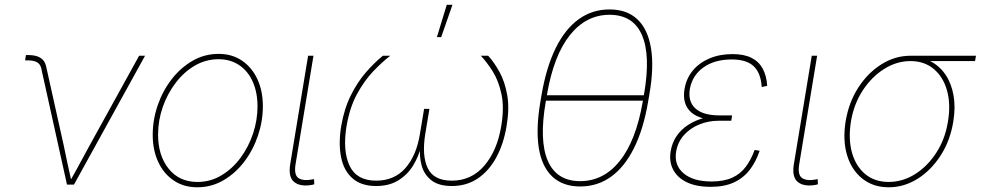

<svg xmlns="http://www.w3.org/2000/svg" viewBox="-20 -775 4117 806"><path d="M261.2 0 152.8 -489.7Q148.4 -506.8 134.5 -514.2Q120.6 -521.5 97.2 -521.5H85.4L88.9 -543.9H99.1Q131.3 -543.9 149.9 -532.2Q168.5 -520.5 173.8 -495.6L247.6 -164.1Q255.4 -127 263.2 -89.4Q271 -51.8 279.8 -14.6H273.9Q295.4 -51.8 315.4 -89.4Q335.4 -127 356 -164.1L564 -541H588.9L290.5 0Z M808.1 11.2Q751.5 11.2 709.5 -17.1Q667.5 -45.4 644.3 -95Q621.1 -144.5 621.1 -209Q621.1 -271.5 641.6 -331.8Q662.1 -392.1 699.5 -440.9Q736.8 -489.7 787.4 -519.3Q837.9 -548.8 897.9 -548.8Q954.1 -548.8 995.8 -520.5Q1037.6 -492.2 1060.5 -442.6Q1083.5 -393.1 1083.5 -329.1Q1083.5 -267.1 1063.2 -206.5Q1043 -146 1005.9 -96.9Q968.8 -47.9 918.2 -18.3Q867.7 11.2 808.1 11.2ZM808.6 -11.2Q863.8 -11.2 909.9 -39.1Q956.1 -66.9 990 -112.8Q1023.9 -158.7 1042.5 -215.1Q1061 -271.5 1061 -328.1Q1061 -386.7 1041.3 -431.4Q1021.5 -476.1 984.6 -501.2Q947.8 -526.4 897.5 -526.4Q844.2 -526.4 798.3 -499.8Q752.4 -473.1 717.8 -427.7Q683.1 -382.3 663.3 -325.9Q643.6 -269.5 643.6 -210Q643.6 -121.6 688.2 -66.4Q732.9 -11.2 808.6 -11.2Z M1290.5 1Q1241.2 9.8 1215.3 -10.7Q1189.5 -31.2 1198.2 -85.4L1273.4 -541H1295.9L1220.7 -85.4Q1213.4 -40 1233.6 -27.1Q1253.9 -14.2 1293 -22Q1296.4 -22.9 1295.7 -22.7Q1294.9 -22.5 1298.3 -22.9L1299.3 -1Q1297.4 -1 1295.2 -0.5Q1293 0 1290.5 1Z M1559.1 5.9Q1496.6 5.9 1460 -26.1Q1423.3 -58.1 1411.9 -114.7Q1400.4 -171.4 1412.1 -244.6Q1424.8 -318.8 1452.9 -375Q1481 -431.2 1516.6 -471.9Q1552.2 -512.7 1587.4 -541H1618.2Q1583.5 -514.2 1546.1 -474.9Q1508.8 -435.5 1478.3 -379.4Q1447.8 -323.2 1434.6 -244.6Q1418 -142.1 1447.5 -79.3Q1477.1 -16.6 1559.1 -16.6Q1635.3 -16.6 1681.6 -69.1Q1728 -121.6 1742.7 -211.9L1760.3 -317.9H1782.7L1765.1 -211.9Q1750.5 -121.6 1775.6 -69.1Q1800.8 -16.6 1877 -16.6Q1959 -16.6 2012.9 -79.3Q2066.9 -142.1 2084 -244.6Q2097.2 -323.2 2085.2 -379.4Q2073.2 -435.5 2048.6 -474.9Q2023.9 -514.2 1998.5 -541H2029.3Q2055.2 -512.7 2077.4 -471.9Q2099.6 -431.2 2109.4 -375Q2119.1 -318.8 2106.4 -244.6Q2094.2 -171.4 2063.7 -114.7Q2033.2 -58.1 1986.1 -26.1Q1939 5.9 1877 5.9Q1820.8 5.9 1790.3 -18.6Q1759.8 -43 1749.8 -81.1Q1739.7 -119.1 1743.7 -160.6H1747.6Q1737.8 -119.1 1714.8 -81.1Q1691.9 -43 1653.3 -18.6Q1614.7 5.9 1559.1 5.9ZM1814 -619.1 1855.5 -754.9H1879.4L1832 -619.1Z M2415.5 7.8Q2343.3 7.8 2299.1 -33.2Q2254.9 -74.2 2241.9 -153.6Q2229 -232.9 2248.5 -348.1L2253.9 -379.4Q2273.9 -494.6 2313.2 -574Q2352.5 -653.3 2409.4 -694.3Q2466.3 -735.4 2538.6 -735.4Q2611.3 -735.4 2655.3 -694.3Q2699.2 -653.3 2712.6 -574Q2726.1 -494.6 2706.1 -379.4L2700.7 -348.1Q2681.2 -232.9 2641.6 -153.6Q2602.1 -74.2 2545.2 -33.2Q2488.3 7.8 2415.5 7.8ZM2415.5 -14.6Q2514.2 -14.6 2582 -99.6Q2649.9 -184.6 2678.2 -348.1L2683.6 -379.4Q2711.9 -543 2674.8 -627.9Q2637.7 -712.9 2539.1 -712.9Q2440.4 -712.9 2372.6 -627.9Q2304.7 -543 2276.4 -379.4L2271 -348.1Q2242.7 -184.6 2279.8 -99.6Q2316.9 -14.6 2415.5 -14.6ZM2260.3 -352.5 2263.7 -375H2694.3L2690.9 -352.5Z M2963.4 9.3Q2902.8 9.3 2863 -10Q2823.2 -29.3 2805.7 -63.2Q2788.1 -97.2 2795.4 -140.1Q2801.3 -175.8 2820.1 -203.6Q2838.9 -231.4 2868.7 -250.7Q2898.4 -270 2935.8 -280Q2973.1 -290 3015.6 -290H3053.2L3049.8 -268.1H2998Q2953.6 -268.1 2915.3 -252.4Q2877 -236.8 2851.1 -207.8Q2825.2 -178.7 2818.4 -138.7Q2809.1 -82.5 2849.1 -47.9Q2889.2 -13.2 2966.8 -13.2Q3019.5 -13.2 3054.2 -29.3Q3088.9 -45.4 3110.8 -75Q3132.8 -104.5 3147.9 -145.5L3168.9 -142.1Q3153.8 -96.7 3127.7 -62.5Q3101.6 -28.3 3061.5 -9.5Q3021.5 9.3 2963.4 9.3ZM3011.7 -268.6Q2967.8 -268.6 2935.3 -277.1Q2902.8 -285.6 2883.1 -302.2Q2863.3 -318.8 2855.7 -343.8Q2848.1 -368.7 2853.5 -400.9Q2860.8 -445.3 2887.9 -478.3Q2915 -511.2 2957.8 -529.5Q3000.5 -547.9 3055.2 -547.9Q3103 -547.9 3134 -532.5Q3165 -517.1 3181.4 -487.5Q3197.8 -458 3200.7 -414.6L3177.7 -409.7Q3173.8 -468.8 3143.8 -497.1Q3113.8 -525.4 3051.8 -525.4Q2980 -525.4 2933.3 -492.2Q2886.7 -459 2876 -402.3Q2867.2 -349.1 2899.2 -319.8Q2931.2 -290.5 3001.5 -290.5H3053.2L3049.8 -268.6Z M3404.8 1Q3355.5 9.8 3329.6 -10.7Q3303.7 -31.2 3312.5 -85.4L3387.7 -541H3410.2L3335 -85.4Q3327.6 -40 3347.9 -27.1Q3368.2 -14.2 3407.2 -22Q3410.6 -22.9 3409.9 -22.7Q3409.2 -22.5 3412.6 -22.9L3413.6 -1Q3411.6 -1 3409.4 -0.5Q3407.2 0 3404.8 1Z M3710.4 11.2Q3646 11.2 3600.6 -24.7Q3555.2 -60.5 3536.1 -123Q3517.1 -185.5 3529.8 -265.1Q3543 -345.2 3583 -407.2Q3623 -469.2 3680.2 -505.1Q3737.3 -541 3802.2 -541H4077.1L4073.2 -518.6H3854H3802.2Q3744.1 -518.6 3691.7 -485.6Q3639.2 -452.6 3601.8 -395.5Q3564.5 -338.4 3552.2 -265.1Q3540.5 -191.4 3556.6 -134Q3572.8 -76.7 3612.5 -43.9Q3652.3 -11.2 3710.4 -11.2Q3769 -11.2 3821.3 -43.9Q3873.5 -76.7 3910.6 -134Q3947.8 -191.4 3959.5 -265.1Q3971.7 -338.4 3955.3 -395.8Q3939 -453.1 3899.4 -485.8Q3859.9 -518.6 3802.2 -518.6L3801.3 -537.1Q3849.6 -537.1 3887.5 -517.1Q3925.3 -497.1 3949.7 -460.7Q3974.1 -424.3 3982.9 -374.5Q3991.7 -324.7 3981.9 -265.1Q3969.2 -185.5 3929.2 -123Q3889.2 -60.5 3832.3 -24.7Q3775.4 11.2 3710.4 11.2Z"/></svg>

Font: Inter 17pt Thin
Style: Italic
Weight: 250
Italic angle: -9.3988°
Version: Version 4.001;git-66647c0bb